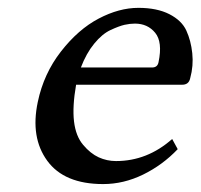

<svg xmlns="http://www.w3.org/2000/svg" viewBox="-20 -459 511 489"><path d="M186 -287.1H367.2Q381.3 -287.1 383.8 -300.8Q394.5 -352.1 375.2 -375.5Q356 -398.9 323.7 -398.9Q311 -398.9 297.1 -395.8Q283.2 -392.6 261.7 -382.6Q240.2 -372.6 220 -347.9Q199.7 -323.2 186 -287.1ZM418.5 -105 432.6 -79.1Q394 -38.6 344.5 -14.4Q294.9 9.8 242.7 9.8Q143.6 9.8 100.3 -49.6Q57.1 -108.9 76.2 -199.2Q91.3 -271.5 135.3 -327.9Q179.2 -384.3 231.2 -411.6Q283.2 -439 332.5 -439Q379.9 -439 411.4 -422.9Q442.9 -406.7 454.6 -381.1Q466.3 -355.5 469.7 -323.5Q473.1 -291.5 464.4 -259.8Q460.9 -242.7 442.9 -243.2H173.8Q164.1 -187.5 168.5 -149.9Q172.9 -112.3 191.7 -90.1Q210.4 -67.9 231.4 -58.3Q252.4 -48.8 275.4 -48.8Q355 -48.8 418.5 -105Z"/></svg>

Font: Linux Biolinum O
Style: Italic
Weight: 400
Italic angle: -12°
Designer: Philipp H. Poll
Foundry: Philipp H. Poll
Version: Version 1.1.3